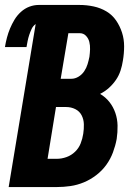

<svg xmlns="http://www.w3.org/2000/svg" viewBox="-35 -755 555 775"><path d="M0 0 109 -658Q98 -650 92.5 -638Q87 -626 83 -614Q79 -602 76.5 -589.5Q74 -577 72 -565H-15Q-12 -584 -7 -603Q-2 -622 5.5 -640Q13 -658 23.5 -675.5Q34 -693 49.5 -707Q65 -721 83.5 -728Q102 -735 121 -735H286Q315 -735 343 -729Q371 -723 394.5 -709Q418 -695 433.5 -672.5Q449 -650 457.5 -623.5Q466 -597 466 -568Q466 -539 461 -510Q458 -490 451.5 -470Q445 -450 433 -432.5Q421 -415 405 -400.5Q389 -386 369 -376Q391 -363 406.5 -343.5Q422 -324 430.5 -299.5Q439 -275 439.5 -248Q440 -221 436 -194Q431 -167 421 -140Q411 -113 394 -89.5Q377 -66 353.5 -48Q330 -30 303.5 -19Q277 -8 249.5 -4Q222 0 195 0ZM210 -437H253Q268 -437 282 -445.5Q296 -454 305 -467.5Q314 -481 318.5 -496Q323 -511 326 -526Q328 -541 328.5 -556.5Q329 -572 325.5 -586Q322 -600 312 -610.5Q302 -621 287 -621H241ZM157 -114H195Q214 -114 233.5 -121Q253 -128 268 -142.5Q283 -157 290.5 -176Q298 -195 301 -215Q304 -234 303.5 -253.5Q303 -273 294.5 -289.5Q286 -306 269 -314.5Q252 -323 232 -323H191Z"/></svg>

Font: Iosevka Term Curly Heavy
Style: Italic
Weight: 900
Italic angle: -9°
Designer: Belleve Invis
Foundry: Belleve Invis
Version: Version 32.3.0